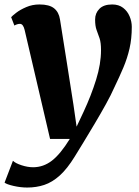

<svg xmlns="http://www.w3.org/2000/svg" viewBox="-50 -588 622 861"><path d="M60.5 -453.5Q54 -481 39.5 -481Q27.5 -481 14.5 -473.5L0 -511Q5 -517 22.8 -530.8Q40.5 -544.5 67.8 -556.2Q95 -568 127 -568Q171 -568 192.5 -550.8Q214 -533.5 219 -501Q234.5 -404.5 249.5 -308.8Q264.5 -213 279.5 -117.5L293.5 -20L325 -87Q359 -160 381 -230.8Q403 -301.5 403 -363Q403 -397 396.5 -416.2Q390 -435.5 383.2 -453.2Q376.5 -471 376.5 -500.5Q376.5 -529 395.8 -548.5Q415 -568 453 -568Q482.5 -568 502 -553Q521.5 -538 531.2 -514.8Q541 -491.5 541 -467.5Q541 -415 531 -371Q521 -327 503.2 -285Q485.5 -243 462.5 -195.5Q448.5 -163.5 425 -121Q401.5 -78.5 375 -34Q348.5 10.5 324.8 49.5Q301 88.5 285.5 113.5Q251.5 169 217.8 199.2Q184 229.5 148.5 241.2Q113 253 72 253Q42.5 253 11 245.8Q-20.5 238.5 -29.5 231L8 133Q19 144 46.5 153Q74 162 98.5 162Q144.5 162 182.8 132.5Q221 103 263 35H174.5Z"/></svg>

Font: Merriweather Black
Style: Italic
Weight: 900
Italic angle: -7.8°
Designer: Eben Sorkin
Foundry: Eben Sorkin
Version: Version 2.200;gftools[0.9.31]